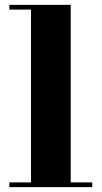

<svg xmlns="http://www.w3.org/2000/svg" viewBox="-20 -770 418 790"><path d="M271 -750V-19.5H359.5V0H18.5V-19.5H107.5V-730.5H18.5V-750Z"/></svg>

Font: Bodoni Moda 11pt ExtraBold
Style: Regular
Weight: 800
Designer: Owen Earl
Foundry: indestructible type
Version: Version 2.004